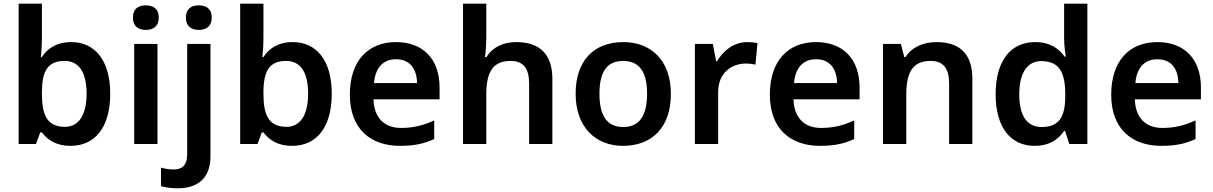

<svg xmlns="http://www.w3.org/2000/svg" viewBox="-20 -780 6571 1040"><path d="M207 -580V-760H81V0H175L198 -63H207C236 -24 282 10 363 10C491 10 577 -86 577 -272C577 -456 492 -552 366 -552C285 -552 236 -516 207 -471H201C204 -493 207 -537 207 -580ZM330 -450C406 -450 449 -391 449 -273C449 -156 406 -93 332 -93C236 -93 207 -156 207 -272V-283C208 -396 239 -450 330 -450Z M770 -751C731 -751 700 -734 700 -685C700 -636 731 -618 770 -618C808 -618 840 -636 840 -685C840 -734 808 -751 770 -751ZM833 -542H707V0H833Z M987 -685C987 -636 1018 -618 1057 -618C1095 -618 1127 -636 1127 -685C1127 -734 1095 -751 1057 -751C1018 -751 987 -734 987 -685ZM942 240C1069 240 1120 167 1120 67V-542H994V54C994 120 962 138 921 138C894 138 875 134 852 128V228C874 235 908 240 942 240Z M1407 -580V-760H1281V0H1375L1398 -63H1407C1436 -24 1482 10 1563 10C1691 10 1777 -86 1777 -272C1777 -456 1692 -552 1566 -552C1485 -552 1436 -516 1407 -471H1401C1404 -493 1407 -537 1407 -580ZM1530 -450C1606 -450 1649 -391 1649 -273C1649 -156 1606 -93 1532 -93C1436 -93 1407 -156 1407 -272V-283C1408 -396 1439 -450 1530 -450Z M2125 -552C1975 -552 1875 -452 1875 -267C1875 -82 1987 10 2146 10C2226 10 2278 -2 2332 -27V-128C2273 -101 2222 -87 2152 -87C2060 -87 2006 -144 2003 -242H2361V-306C2361 -461 2271 -552 2125 -552ZM2125 -459C2202 -459 2238 -405 2239 -330H2006C2013 -415 2057 -459 2125 -459Z M2614 -579V-760H2488V0H2614V-265C2614 -384 2645 -450 2746 -450C2815 -450 2846 -409 2846 -328V0H2972V-353C2972 -492 2898 -552 2776 -552C2708 -552 2649 -526 2615 -471H2607C2610 -491 2614 -536 2614 -579Z M3614 -272C3614 -452 3507 -552 3357 -552C3197 -552 3098 -452 3098 -272C3098 -92 3206 10 3354 10C3514 10 3614 -92 3614 -272ZM3227 -272C3227 -387 3265 -450 3355 -450C3446 -450 3485 -387 3485 -272C3485 -157 3446 -92 3356 -92C3265 -92 3227 -157 3227 -272Z M4028 -552C3954 -552 3897 -505 3864 -448H3859L3841 -542H3744V0H3870V-281C3870 -386 3943 -436 4022 -436C4037 -436 4059 -433 4072 -430L4083 -547C4068 -550 4045 -552 4028 -552Z M4400 -552C4250 -552 4150 -452 4150 -267C4150 -82 4262 10 4421 10C4501 10 4553 -2 4607 -27V-128C4548 -101 4497 -87 4427 -87C4335 -87 4281 -144 4278 -242H4636V-306C4636 -461 4546 -552 4400 -552ZM4400 -459C4477 -459 4513 -405 4514 -330H4281C4288 -415 4332 -459 4400 -459Z M5053 -552C4985 -552 4920 -527 4885 -471H4878L4860 -542H4763V0H4889V-265C4889 -384 4920 -450 5021 -450C5090 -450 5121 -409 5121 -328V0H5247V-353C5247 -493 5174 -552 5053 -552Z M5584 10C5665 10 5714 -26 5744 -71H5749L5772 0H5870V-760H5744V-570C5744 -536 5750 -492 5753 -473H5747C5716 -517 5667 -552 5587 -552C5459 -552 5373 -456 5373 -270C5373 -85 5458 10 5584 10ZM5622 -92C5543 -92 5501 -153 5501 -268C5501 -383 5543 -449 5620 -449C5720 -449 5750 -385 5750 -269V-253C5749 -145 5715 -92 5622 -92Z M6249 -552C6099 -552 5999 -452 5999 -267C5999 -82 6111 10 6270 10C6350 10 6402 -2 6456 -27V-128C6397 -101 6346 -87 6276 -87C6184 -87 6130 -144 6127 -242H6485V-306C6485 -461 6395 -552 6249 -552ZM6249 -459C6326 -459 6362 -405 6363 -330H6130C6137 -415 6181 -459 6249 -459Z"/></svg>

Font: Noto Sans Tai Tham SemiBold
Style: Regular
Weight: 600
Designer: Monotype Design Team 2013. Revised by David WIlliams 2020
Foundry: Monotype Imaging Inc.
Version: Version 2.002